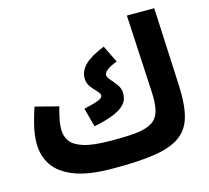

<svg xmlns="http://www.w3.org/2000/svg" viewBox="-109 -875 1116 1023"><g transform="rotate(-15 449.5 -363.0)"><path d="M393 21Q258 21 179.5 -10Q101 -41 67 -93.5Q33 -146 33 -211Q33 -262 46.5 -315Q60 -368 73 -406L201 -373Q193 -344 186 -312Q179 -280 179 -250Q179 -214 198.5 -186Q218 -158 270 -141.5Q322 -125 419 -125Q508 -124 564 -130.5Q620 -137 650 -157.5Q680 -178 690 -216.5Q700 -255 697 -316L674 -747H825L846 -304Q850 -203 831 -139Q812 -75 761 -40Q710 -5 620 8.5Q530 22 393 21ZM355 -222 327 -326Q381 -338 406.5 -348Q432 -358 432 -372Q432 -383 416.5 -398.5Q401 -414 385.5 -434.5Q370 -455 370 -483Q370 -523 403.5 -556Q437 -589 512 -619L558 -525Q518 -509 501.5 -495.5Q485 -482 485 -470Q485 -456 501 -439Q517 -422 532.5 -400Q548 -378 548 -352Q548 -335 542 -317.5Q536 -300 516.5 -283Q497 -266 458.5 -250.5Q420 -235 355 -222Z"/></g></svg>

Font: Noto Sans Arabic Cond ExtBd
Style: Regular
Weight: 800
Width: 3
Designer: Monotype Design Team, Nadine Chahine, Nizar Qandah and Khaled Hosny
Foundry: Monotype Imaging Inc.
Version: Version 2.012; ttfautohint (v1.8.4.7-5d5b)